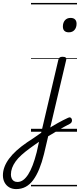

<svg xmlns="http://www.w3.org/2000/svg" viewBox="-213 -905 549 1319"><path d="M109 -15Q129 -27 147.5 -38.5Q166 -50 184.5 -60Q203 -70 220 -79Q237 -88 253 -95Q264 -101 271 -97.5Q278 -94 280.5 -85.5Q283 -77 280 -68.5Q277 -60 268 -55Q248 -45 227.5 -33.5Q207 -22 186 -9.5Q165 3 143.5 16Q122 29 99 42ZM-102 394Q-129 394 -149.5 382Q-170 370 -181.5 348.5Q-193 327 -193 299Q-193 271 -182.5 242.5Q-172 214 -151 185.5Q-130 157 -99 129Q-68 101 -27 73Q-2 57 22 40.5Q46 24 70 7L188 -495Q191 -506 197.5 -510.5Q204 -515 217 -515Q233 -515 239 -509Q245 -503 241 -490L89 154Q75 211 56.5 256Q38 301 15 332Q-8 363 -37 378.5Q-66 394 -102 394ZM-93 345Q-72 345 -54 332Q-36 319 -19.5 293.5Q-3 268 11.5 230Q26 192 39 141L55 69Q39 80 23.5 91Q8 102 -7 113Q-40 137 -65 159.5Q-90 182 -106 204.5Q-122 227 -130 249Q-138 271 -138 294Q-138 308 -133 320Q-128 332 -118 338.5Q-108 345 -93 345ZM260 -683Q240 -683 229.5 -693Q219 -703 219 -723Q219 -749 233 -765.5Q247 -782 272 -782Q292 -782 302.5 -771.5Q313 -761 313 -742Q313 -716 299 -699.5Q285 -683 260 -683ZM0 365H316V375H0ZM0 -20H316V0H0ZM0 -505H316V-500H0ZM0 -885H316V-875H0Z"/></svg>

Font: Playwrite AT Guides
Style: Italic
Weight: 400
Italic angle: -13.0072°
Designer: Veronika Burian, José Scaglione
Foundry: TypeTogether
Version: Version 1.002